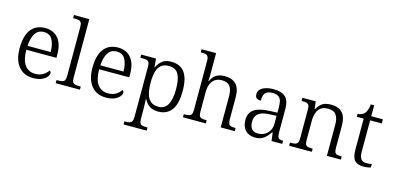

<svg xmlns="http://www.w3.org/2000/svg" viewBox="-85 -1294 4238 2068"><g transform="rotate(15 2034.5 -260.0)"><path d="M280 10Q176 10 117 -61.5Q58 -133 58 -263Q58 -404 113.5 -474.5Q169 -545 270 -545Q363 -545 415.5 -482.5Q468 -420 468 -301V-266H132Q133 -150 174.5 -95Q216 -40 290 -40Q343 -40 379 -63Q415 -86 433 -116Q439 -113 444 -106Q449 -99 449 -88Q449 -69 430.5 -46Q412 -23 374.5 -6.5Q337 10 280 10ZM392 -310Q391 -396 362 -448Q333 -500 269 -500Q204 -500 171.5 -450Q139 -400 134 -310Z M531 0V-35H550Q577 -35 595 -39.5Q613 -44 621.5 -59.5Q630 -75 630 -107V-654Q630 -686 621 -701.5Q612 -717 595 -721Q578 -725 553 -725H531V-760H702V-107Q702 -75 710.5 -59.5Q719 -44 737.5 -39.5Q756 -35 782 -35H801V0Z M1092 10Q988 10 929 -61.5Q870 -133 870 -263Q870 -404 925.5 -474.5Q981 -545 1082 -545Q1175 -545 1227.5 -482.5Q1280 -420 1280 -301V-266H944Q945 -150 986.5 -95Q1028 -40 1102 -40Q1155 -40 1191 -63Q1227 -86 1245 -116Q1251 -113 1256 -106Q1261 -99 1261 -88Q1261 -69 1242.5 -46Q1224 -23 1186.5 -6.5Q1149 10 1092 10ZM1204 -310Q1203 -396 1174 -448Q1145 -500 1081 -500Q1016 -500 983.5 -450Q951 -400 946 -310Z M1352 240V205H1368Q1393 205 1410 200.5Q1427 196 1436 180Q1445 164 1445 131V-431Q1445 -463 1436 -478Q1427 -493 1409 -497Q1391 -501 1364 -501H1341V-536H1506L1514 -441H1518Q1539 -488 1576 -517Q1613 -546 1674 -546Q1773 -546 1823.5 -480Q1874 -414 1874 -272Q1874 -126 1822 -58Q1770 10 1674 10Q1614 10 1576 -16.5Q1538 -43 1516 -89H1513Q1514 -74 1514.5 -54.5Q1515 -35 1516 -14Q1517 7 1517 28V135Q1517 166 1526 181.5Q1535 197 1552 201Q1569 205 1594 205H1610V240ZM1665 -41Q1734 -41 1767 -100.5Q1800 -160 1800 -271Q1800 -383 1769 -439Q1738 -495 1663 -495Q1608 -495 1576 -469Q1544 -443 1530.5 -393Q1517 -343 1517 -272Q1517 -200 1530.5 -148Q1544 -96 1576.5 -68.5Q1609 -41 1665 -41Z M1950 0V-35H1964Q1992 -35 2009.5 -39.5Q2027 -44 2035.5 -59.5Q2044 -75 2044 -107V-654Q2044 -686 2035 -701.5Q2026 -717 2009 -721Q1992 -725 1967 -725H1954V-760H2116V-521Q2116 -506 2115.5 -490Q2115 -474 2114 -462Q2113 -450 2113 -448H2117Q2130 -477 2150.5 -499Q2171 -521 2201 -533Q2231 -545 2271 -545Q2354 -545 2398.5 -499.5Q2443 -454 2443 -354V-107Q2443 -75 2451 -59.5Q2459 -44 2476 -39.5Q2493 -35 2520 -35H2527V0H2371V-350Q2371 -420 2344 -457Q2317 -494 2253 -494Q2209 -494 2178.5 -474Q2148 -454 2132 -416.5Q2116 -379 2116 -325V-104Q2116 -73 2125 -58Q2134 -43 2152 -39Q2170 -35 2197 -35H2205V0Z M2757 10Q2715 10 2680.5 -7Q2646 -24 2626.5 -59.5Q2607 -95 2607 -149Q2607 -228 2663.5 -266Q2720 -304 2837 -308L2920 -311V-372Q2920 -411 2913 -440Q2906 -469 2883.5 -486Q2861 -503 2814 -503Q2773 -503 2750.5 -489Q2728 -475 2720.5 -449.5Q2713 -424 2713 -390Q2681 -390 2665 -403Q2649 -416 2649 -447Q2649 -477 2669.5 -499Q2690 -521 2727.5 -533Q2765 -545 2817 -545Q2908 -545 2950 -504.5Q2992 -464 2992 -377V-113Q2992 -82 2997 -65Q3002 -48 3015.5 -41.5Q3029 -35 3053 -35H3057V0H2938L2926 -92H2920Q2902 -66 2881 -43Q2860 -20 2831 -5Q2802 10 2757 10ZM2774 -40Q2818 -40 2850.5 -59.5Q2883 -79 2901.5 -112Q2920 -145 2920 -184V-276L2849 -273Q2785 -271 2748.5 -255Q2712 -239 2696.5 -211.5Q2681 -184 2681 -145Q2681 -113 2691 -89.5Q2701 -66 2721.5 -53Q2742 -40 2774 -40Z M3134 0V-35H3147Q3175 -35 3192.5 -39.5Q3210 -44 3219 -59.5Q3228 -75 3228 -107V-431Q3228 -463 3219 -478Q3210 -493 3193.5 -497Q3177 -501 3152 -501H3139V-536H3287L3297 -453H3301Q3322 -490 3345.5 -510Q3369 -530 3397.5 -537.5Q3426 -545 3460 -545Q3541 -545 3584 -498.5Q3627 -452 3627 -352V-107Q3627 -75 3634.5 -59.5Q3642 -44 3659 -39.5Q3676 -35 3703 -35H3711V0H3555V-352Q3555 -417 3528.5 -455.5Q3502 -494 3436 -494Q3384 -494 3354.5 -470Q3325 -446 3312.5 -407Q3300 -368 3300 -325V-104Q3300 -73 3308.5 -58Q3317 -43 3334.5 -39Q3352 -35 3379 -35H3387V0Z M3966 10Q3896 10 3865 -24.5Q3834 -59 3834 -144V-490H3757V-523Q3776 -523 3796 -530Q3816 -537 3830 -551Q3845 -566 3854.5 -591.5Q3864 -617 3869 -658H3906V-536H4036V-490H3906V-139Q3906 -83 3926 -58.5Q3946 -34 3983 -34Q4000 -34 4014.5 -35.5Q4029 -37 4045 -40V-2Q4031 3 4009 6.5Q3987 10 3966 10Z"/></g></svg>

Font: Noto Serif Tibetan Light
Style: Regular
Weight: 300
Version: Version 2.103